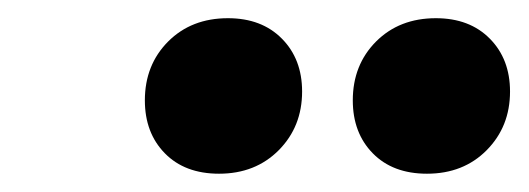

<svg xmlns="http://www.w3.org/2000/svg" viewBox="-20 -791 581 211"><path d="M220.7 -600.1Q183.1 -600.1 161.1 -622.6Q139.2 -645 139.2 -680.7Q139.2 -719.7 164.8 -745.4Q190.4 -771 230.5 -771Q267.6 -771 289.8 -748.5Q312 -726.1 312 -690.4Q312 -651.9 286.4 -626Q260.7 -600.1 220.7 -600.1ZM449.2 -600.1Q411.6 -600.1 389.6 -622.6Q367.7 -645 367.7 -680.7Q367.7 -719.7 393.3 -745.4Q418.9 -771 459 -771Q496.1 -771 518.3 -748.5Q540.5 -726.1 540.5 -690.4Q540.5 -651.9 514.9 -626Q489.3 -600.1 449.2 -600.1Z"/></svg>

Font: Schibsted Grotesk SemiBold
Style: Italic
Weight: 600
Italic angle: -12°
Designer: Bakken & Baeck AS, Henrik Kongsvoll
Foundry: Schibsted ASA
Version: Version 1.100;gftools[0.9.25]